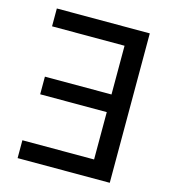

<svg xmlns="http://www.w3.org/2000/svg" viewBox="-109 -816 802 903"><g transform="rotate(15 292.0 -364.0)"><path d="M508.8 -727.5V0H60.1V-86.9H409.2V-317.4H85V-403.3H409.2V-640.6H56.2V-727.5Z"/></g></svg>

Font: Inter Cardless Tabular
Style: Regular
Weight: 400
Designer: Rasmus Andersson
Foundry: rsms
Version: Version 4.000;git-4fc901f